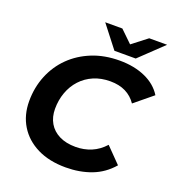

<svg xmlns="http://www.w3.org/2000/svg" viewBox="-159 -1029 1079 1169"><g transform="rotate(20 380.5 -444.5)"><path d="M397 12Q290 12 212.5 -26.5Q135 -65 93 -133.5Q51 -202 51 -292Q51 -381 82.5 -458Q114 -535 171.5 -591.5Q229 -648 308.5 -680Q388 -712 486 -712Q580 -712 652 -680Q724 -648 761 -588L644 -492Q617 -532 575 -553Q533 -574 475 -574Q416 -574 368 -553.5Q320 -533 285.5 -495.5Q251 -458 233 -408Q215 -358 215 -302Q215 -249 238 -209.5Q261 -170 305 -148Q349 -126 411 -126Q465 -126 512 -145.5Q559 -165 597 -207L693 -109Q638 -45 562.5 -16.5Q487 12 397 12ZM434 -757 322 -901H433L556 -782H453L607 -901H723L572 -757Z"/></g></svg>

Font: Montserrat Thin
Style: Bold Italic
Weight: 700
Italic angle: -11.3°
Version: Version 9.000